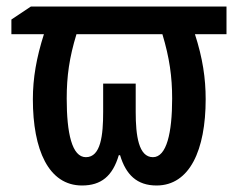

<svg xmlns="http://www.w3.org/2000/svg" viewBox="-20 -560 730 590"><path d="M232 10C291 10 326 -19 345 -83H349C367 -23 401 10 461 10C563 10 612 -99 612 -255C612 -319 603 -381 579 -455H676V-540H75L15 -500V-455H115C92 -383 81 -320 81 -255C81 -100 129 10 232 10ZM244 -77C201 -77 185 -151 185 -257C185 -326 193 -383 215 -455H479C501 -382 509 -324 509 -257C509 -152 492 -77 450 -77C406 -77 397 -143 397 -216V-303H297V-216C297 -145 290 -77 244 -77Z"/></svg>

Font: Kathrein 67 Medium Condensed
Style: Regular
Weight: 500
Width: 3
Designer: Lazydogs Typefoundry, based on Open Sans by Ascender Corporation
Foundry: Lazydogs Typefoundry
Version: Version 1.003;PS 001.003;hotconv 1.0.88;makeotf.lib2.5.64775